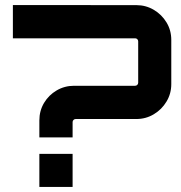

<svg xmlns="http://www.w3.org/2000/svg" viewBox="-20 -740 718 760"><path d="M135.8 -196.2V-263Q135.8 -301.5 154.3 -332.6Q172.9 -363.7 204.3 -382.1Q235.7 -400.5 273.3 -400.5H514.9Q519.9 -400.5 523.5 -404.1Q527 -407.7 527 -412.6V-576.3Q527 -581.3 523.5 -584.9Q519.9 -588.4 514.9 -588.4H31V-720L519.7 -719.7Q557.4 -719.7 588.9 -701Q620.3 -682.4 639.1 -651.3Q658 -620.3 658 -581.8V-407.1Q658 -369.4 639.1 -338Q620.3 -306.6 588.9 -287.8Q557.4 -268.9 519.7 -268.9H279.5Q274.5 -268.9 271 -265.3Q267.4 -261.8 267.4 -256.8V-196.2ZM135.8 0V-130.9H267.4V0Z"/></svg>

Font: Orbitron
Style: Regular
Weight: 400
Designer: Matt McInerney
Foundry: The League of Moveable Type
Version: Version 2.001